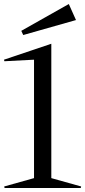

<svg xmlns="http://www.w3.org/2000/svg" viewBox="-65 -945 428 965"><path d="M-43 -637.2 -44.9 -645 192.9 -725.1V-49.8L342.8 -7.8L340.8 0H-42L-43.9 -7.8L106 -49.8V-645ZM42 -790 280.8 -924.8 316.9 -844.2 51.8 -769Z"/></svg>

Font: Halibut Exp
Style: Regular
Weight: 400
Width: 7
Designer: Matteo Maggi
Foundry: Collletttivo
Version: Version 3.080 | FøM Fix